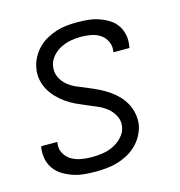

<svg xmlns="http://www.w3.org/2000/svg" viewBox="-86 -605 647 690"><g transform="rotate(-15 237.5 -260.0)"><path d="M188 8Q166 8 145 6Q124 4 104.5 -2.5Q85 -9 67.5 -19.5Q50 -30 38 -46Q26 -62 21.5 -82.5Q17 -103 20 -125Q21 -127 21 -128.5Q21 -130 22 -131H81V-128Q77 -107 86.5 -89.5Q96 -72 112 -62.5Q128 -53 147.5 -49.5Q167 -46 188 -46Q207 -46 227.5 -49Q248 -52 267 -61Q286 -70 301.5 -86.5Q317 -103 320 -123Q324 -144 314.5 -163Q305 -182 289.5 -194.5Q274 -207 255.5 -215Q237 -223 217.5 -231Q198 -239 180 -247.5Q162 -256 145.5 -267.5Q129 -279 115 -293.5Q101 -308 91 -325.5Q81 -343 77 -364Q73 -385 77 -406Q80 -425 89.5 -443.5Q99 -462 113.5 -477Q128 -492 146 -502Q164 -512 183 -518Q202 -524 221.5 -526Q241 -528 260 -528Q281 -528 301.5 -526Q322 -524 341 -517.5Q360 -511 377 -500.5Q394 -490 405 -474Q416 -458 420 -438Q424 -418 420 -397Q420 -395 420 -393.5Q420 -392 418 -390H359L360 -394Q363 -413 355 -430Q347 -447 332 -457Q317 -467 298.5 -470.5Q280 -474 260 -474Q241 -474 222 -470.5Q203 -467 185 -458Q167 -449 153.5 -433Q140 -417 137 -398Q133 -376 142 -357Q151 -338 166.5 -325.5Q182 -313 201 -305Q220 -297 238.5 -289.5Q257 -282 275.5 -273Q294 -264 311 -252.5Q328 -241 342 -226.5Q356 -212 365.5 -194.5Q375 -177 379 -156.5Q383 -136 380 -114Q376 -94 366 -75.5Q356 -57 340.5 -42Q325 -27 306 -17Q287 -7 267.5 -1.5Q248 4 227.5 6Q207 8 188 8Z"/></g></svg>

Font: Iosevka QP Light
Style: Italic
Weight: 300
Italic angle: -9°
Designer: Belleve Invis
Foundry: Belleve Invis
Version: Version 20.0.0; ttfautohint (v1.8.4)